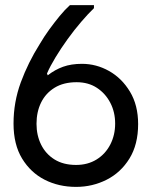

<svg xmlns="http://www.w3.org/2000/svg" viewBox="-20 -732 584 752"><path d="M33 -248Q33 -166 66.5 -111Q100 -56 155 -28Q210 0 278 0Q342 0 397.5 -28Q453 -56 487 -111Q521 -166 521 -246Q521 -320 489 -373Q457 -426 407 -454Q357 -482 301 -482Q259 -482 227 -470.5Q195 -459 167 -437L164 -444Q176 -472 197.5 -507.5Q219 -543 245 -579Q271 -615 298.5 -647Q326 -679 348 -700V-712H254Q234 -694 213.5 -669Q193 -644 173 -616.5Q153 -589 136 -560Q90 -487 61.5 -409.5Q33 -332 33 -248ZM123 -247Q123 -294 141 -330.5Q159 -367 194 -388.5Q229 -410 280 -410Q326 -410 359.5 -388Q393 -366 412 -329.5Q431 -293 431 -248Q431 -203 412 -166Q393 -129 358.5 -107.5Q324 -86 278 -86Q228 -86 193.5 -107.5Q159 -129 141 -165.5Q123 -202 123 -247Z"/></svg>

Font: Phudu Light
Style: Regular
Weight: 400
Version: Version 1.005;gftools[0.9.23]